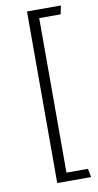

<svg xmlns="http://www.w3.org/2000/svg" viewBox="-89 -736 443 864"><g transform="rotate(-10 132.5 -304.0)"><path d="M100 -696H255L247 -657H149V49H247L255 88H100Z"/></g></svg>

Font: Palanquin Thin
Style: Regular
Weight: 250
Designer: Pria Ravichandran
Version: Version 1.001